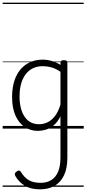

<svg xmlns="http://www.w3.org/2000/svg" viewBox="-20 -968 650 1445"><path d="M281 457Q212 457 166.5 429.5Q121 402 95 356Q90 346 92 338Q94 330 106 322Q118 314 125.5 316Q133 318 138 327Q163 368 197 388Q231 408 286 408Q332 408 365.5 387.5Q399 367 417 325Q435 283 435 216V-92Q412 -47 382.5 -23.5Q353 0 322.5 8.5Q292 17 265 17Q210 17 166 -12Q122 -41 96.5 -98Q71 -155 71 -238Q71 -288 80.5 -331Q90 -374 109 -408.5Q128 -443 156 -467.5Q184 -492 220.5 -505.5Q257 -519 301 -519Q335 -519 368.5 -509.5Q402 -500 435 -480V-496Q435 -506 441 -510.5Q447 -515 461 -515Q475 -515 481 -510.5Q487 -506 487 -496V219Q487 298 462 351Q437 404 391 430.5Q345 457 281 457ZM274 -33Q306 -33 336.5 -47Q367 -61 392.5 -93Q418 -125 435 -181V-428Q400 -452 367 -461Q334 -470 302 -470Q270 -470 243 -460.5Q216 -451 194.5 -432Q173 -413 158 -385.5Q143 -358 135 -322Q127 -286 127 -242Q127 -180 143.5 -133Q160 -86 192.5 -59.5Q225 -33 274 -33ZM0 428H610V438H0ZM0 -20H610V0H0ZM0 -505H610V-500H0ZM0 -948H610V-938H0Z"/></svg>

Font: Playwrite US Modern Guides
Style: Regular
Weight: 400
Designer: Veronika Burian, José Scaglione
Foundry: TypeTogether
Version: Version 1.003